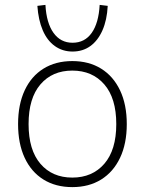

<svg xmlns="http://www.w3.org/2000/svg" viewBox="-20 -758 593 786"><path d="M276 8Q208 8 158 -23Q108 -54 81 -112Q54 -170 54 -250Q54 -330 81 -388Q108 -446 158 -477Q208 -508 276 -508Q344 -508 394 -477Q444 -446 471.5 -388Q499 -330 499 -250Q499 -170 471.5 -112Q444 -54 394 -23Q344 8 276 8ZM276 -31Q358 -31 407 -87.5Q456 -144 456 -250Q456 -356 407 -412.5Q358 -469 276 -469Q194 -469 145.5 -412.5Q97 -356 97 -250Q97 -144 145.5 -87.5Q194 -31 276 -31ZM277 -547Q236 -547 204.5 -569.5Q173 -592 155 -634Q137 -676 133 -734L166 -738Q170 -664 199 -623.5Q228 -583 277 -583Q327 -583 355.5 -623.5Q384 -664 388 -738L421 -734Q418 -676 399.5 -634Q381 -592 350 -569.5Q319 -547 277 -547Z"/></svg>

Font: Mulish ExtraLight
Style: Regular
Weight: 200
Designer: Vernon Adams
Foundry: Vernon Adams
Version: Version 3.603